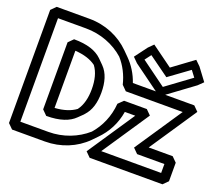

<svg xmlns="http://www.w3.org/2000/svg" viewBox="-141 -1071 1522 1316"><g transform="rotate(20 619.5 -412.5)"><path d="M550 -412C550 -486 533 -549 490 -592L455 -627L454 -628C412 -669 347 -692 249 -692L214 -657V-168L249 -133C348 -133 414 -157 455 -198L491 -233V-234C534 -278 550 -339 550 -412ZM480 -412C480 -349 467 -293 436 -252C401 -226 351 -208 284 -204V-621C349 -617 400 -600 436 -573C467 -532 480 -476 480 -412ZM96 -790H300C407 -790 507 -751 580 -686C623 -638 653 -579 669 -513L704 -478H1119L889 -135L924 -100H1123V-35H686L916 -378L881 -413H715L679 -378C672 -284 635 -202 580 -139C506 -74 407 -35 300 -35H96ZM61 -860 26 -825V0L61 35H300C416 35 522 -9 598 -85L633 -121C691 -179 732 -255 746 -343H822L592 0L627 35H1158L1193 0V-135L1158 -170H983L1213 -513L1178 -548H730C710 -607 677 -660 634 -703L598 -739C522 -815 416 -860 300 -860ZM784 -771 932 -664 1079 -771 1113 -726 932 -593 750 -726ZM778 -846 743 -811 675 -720 710 -685 932 -523 1152 -685 1188 -720 1120 -811 1084 -846 932 -734Z"/></g></svg>

Font: Hussar Press
Style: Bold
Weight: 700
Foundry: Cannot Into Space Fonts
Version: Version 1.43